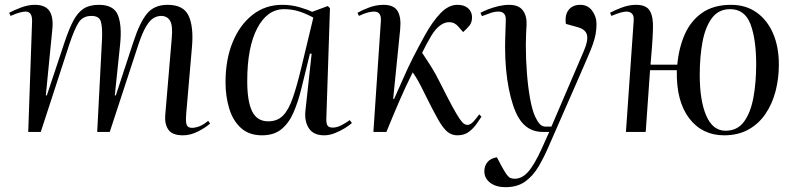

<svg xmlns="http://www.w3.org/2000/svg" viewBox="-20 -547 3296 796"><path d="M403 -386Q405 -435 398 -458Q391 -481 359 -481Q324 -481 306.5 -454.5Q289 -428 267 -362L149 0H97L113 -459Q114 -499 86 -499Q78 -499 63.5 -495.5Q49 -492 24 -481L18 -494Q34 -503 65 -515Q96 -527 124 -527Q168 -527 185 -501.5Q202 -476 197 -426L170 -152L174 -151L248 -373Q266 -427 284 -461Q302 -495 326.5 -511Q351 -527 390 -527Q452 -527 469 -484Q486 -441 478 -363L456 -152L460 -151L533 -373Q559 -453 589 -490Q619 -527 675 -527Q741 -527 762 -481.5Q783 -436 776 -354L752 -76Q749 -39 754.5 -28Q760 -17 776 -17Q790 -17 807 -23.5Q824 -30 843 -46L851 -35Q834 -19 802 -2.5Q770 14 739 14Q694 14 678 -9.5Q662 -33 665 -69L692 -388Q697 -441 685 -461Q673 -481 648 -481Q632 -481 616.5 -472Q601 -463 585.5 -437Q570 -411 553 -360L435 0H383Z M1333 -58Q1332 -36 1337.5 -27Q1343 -18 1359 -18Q1377 -18 1396 -28Q1415 -38 1430 -49L1439 -37Q1428 -27 1408.5 -15Q1389 -3 1367 5.5Q1345 14 1324 14Q1280 14 1261 -14.5Q1242 -43 1246 -86L1272 -324L1265 -325L1229 -178Q1216 -125 1197 -81Q1178 -37 1147 -11.5Q1116 14 1066 14Q1013 14 979.5 -16Q946 -46 930.5 -96.5Q915 -147 915 -206Q915 -300 944.5 -372Q974 -444 1027 -485.5Q1080 -527 1150 -527Q1188 -527 1222 -517Q1256 -507 1274 -498L1339 -522L1348 -513ZM1092 -44Q1130 -44 1153.5 -68Q1177 -92 1194.5 -143Q1212 -194 1231 -274L1279 -474Q1248 -491 1219 -500Q1190 -509 1158 -509Q1088 -509 1046.5 -430Q1005 -351 1005 -211Q1005 -126 1025.5 -85Q1046 -44 1092 -44Z M1610 -137H1614Q1636 -186 1654 -227Q1672 -268 1692.5 -308.5Q1713 -349 1740 -398Q1773 -458 1806.5 -492.5Q1840 -527 1876 -527Q1905 -527 1921 -512.5Q1937 -498 1937 -475Q1937 -454 1926 -440.5Q1915 -427 1900 -414L1880 -437Q1873 -445 1864 -450Q1855 -455 1841 -455Q1823 -455 1804 -441Q1785 -427 1767 -397Q1748 -365 1730 -328Q1753 -294 1769.5 -267.5Q1786 -241 1805 -203Q1835 -143 1854 -108Q1873 -73 1884.5 -56Q1896 -39 1903.5 -34Q1911 -29 1918 -29Q1931 -29 1945.5 -46Q1960 -63 1967 -73L1976 -63Q1968 -51 1955.5 -33Q1943 -15 1924 -0.5Q1905 14 1876 14Q1853 14 1835 -0.5Q1817 -15 1795.5 -53Q1774 -91 1740 -160Q1724 -193 1713 -212.5Q1702 -232 1691 -247Q1662 -189 1636 -129Q1610 -69 1582 0H1528L1559 -459Q1562 -499 1531 -499Q1521 -499 1506 -495.5Q1491 -492 1468 -481L1462 -494Q1481 -505 1510.5 -516Q1540 -527 1570 -527Q1613 -527 1628.5 -501Q1644 -475 1639 -425Z M2256 57Q2236 104 2213 143Q2190 182 2157.5 205.5Q2125 229 2076 229Q2036 229 2012 210.5Q1988 192 1988 163Q1988 141 2001 125Q2014 109 2040 105L2058 139Q2072 165 2080.5 176.5Q2089 188 2096.5 191Q2104 194 2114 194Q2144 194 2169.5 165.5Q2195 137 2226 69L2257 0H2230Q2165 0 2130 -59Q2105 -101 2089.5 -179Q2074 -257 2074 -353Q2074 -364 2074.5 -386.5Q2075 -409 2076 -432Q2077 -455 2077 -466Q2077 -499 2046 -499Q2030 -499 2012 -492.5Q1994 -486 1978 -480L1972 -494Q1983 -500 2003 -508Q2023 -516 2046.5 -521.5Q2070 -527 2090 -527Q2131 -527 2148 -503.5Q2165 -480 2163 -443Q2162 -426 2161 -404.5Q2160 -383 2160 -360Q2160 -302 2164.5 -244Q2169 -186 2177.5 -139Q2186 -92 2198 -65Q2210 -40 2219.5 -31Q2229 -22 2243 -22H2266L2401 -337Q2419 -379 2413.5 -402Q2408 -425 2376 -434L2326 -448Q2321 -485 2337.5 -506Q2354 -527 2386 -527Q2417 -527 2435 -502.5Q2453 -478 2453 -448Q2453 -426 2449.5 -406.5Q2446 -387 2438 -364Q2430 -341 2415.5 -308Q2401 -275 2380 -226Z M2982 14Q2891 14 2837 -57Q2783 -128 2786 -256H2675L2657 0H2575L2607 -459Q2609 -481 2600.5 -490Q2592 -499 2577 -499Q2557 -499 2515 -481L2509 -494Q2525 -503 2556 -515Q2587 -527 2617 -527Q2660 -527 2674.5 -501.5Q2689 -476 2687 -427Q2686 -389 2683 -352.5Q2680 -316 2677 -279H2788Q2794 -347 2818.5 -403.5Q2843 -460 2890.5 -493.5Q2938 -527 3011 -527Q3072 -527 3116.5 -495.5Q3161 -464 3185 -408.5Q3209 -353 3209 -279Q3209 -222 3195.5 -169.5Q3182 -117 3154 -75.5Q3126 -34 3083 -10Q3040 14 2982 14ZM2988 -5Q3037 -5 3064.5 -42.5Q3092 -80 3103.5 -142.5Q3115 -205 3115 -280Q3115 -384 3091.5 -446.5Q3068 -509 3007 -509Q2959 -509 2931.5 -472Q2904 -435 2892.5 -373.5Q2881 -312 2881 -236Q2881 -130 2908 -67.5Q2935 -5 2988 -5Z"/></svg>

Font: Literata 72pt
Style: Italic
Weight: 400
Italic angle: -2°
Designer: Latin by Veronika Burian and Jose Scaglione. Greek by Irene Vlachou. Cyrillic by Vera Evstafieva
Foundry: TypeTogether
Version: Version 3.002